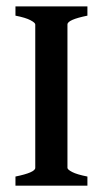

<svg xmlns="http://www.w3.org/2000/svg" viewBox="-20 -586 333 606"><path d="M28.8 0V-28.8Q91.3 -41.5 91.3 -56.2V-508.8Q91.3 -514.2 76.2 -522.2Q61 -530.3 28.8 -536.6V-565.9H255.9V-536.6Q192.9 -523.9 192.9 -508.8V-56.2Q192.9 -50.8 208 -43Q223.1 -35.2 255.9 -28.8V0Z"/></svg>

Font: Dai Banna SIL Medium
Style: Regular
Weight: 500
Designer: Victor Gaultney
Foundry: SIL International
Version: Version 4.000